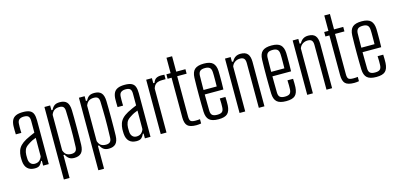

<svg xmlns="http://www.w3.org/2000/svg" viewBox="-80 -1308 4255 2046"><g transform="rotate(-15 2047.0 -285.0)"><path d="M152.5 6Q101 6 72 -22.2Q43 -50.5 39 -105Q38.5 -118.5 38 -130.5Q37.5 -142.5 38 -156.5Q40 -191 49.8 -219.5Q59.5 -248 82.2 -271.8Q105 -295.5 145 -317.5Q167.5 -329 194.5 -341.5Q221.5 -354 245 -363.5V-493Q245 -527.5 231.2 -542.8Q217.5 -558 181 -558Q150.5 -558 131.2 -544.8Q112 -531.5 110.5 -498Q109.5 -481 109.2 -461.8Q109 -442.5 109.5 -425.2Q110 -408 110.5 -397H49.5Q48.5 -422 48.2 -445.2Q48 -468.5 48.5 -489.5Q50.5 -529.5 64 -555.5Q77.5 -581.5 106.8 -594.2Q136 -607 184 -607Q231.5 -607 258.2 -594.2Q285 -581.5 295.8 -553.8Q306.5 -526 306.5 -481.5V0H244.5V-53H236Q225 -26.5 207.8 -10.2Q190.5 6 152.5 6ZM164.5 -42Q194.5 -42 214.2 -57.2Q234 -72.5 244.5 -102L245 -306.5Q225 -300 204 -289.8Q183 -279.5 155.5 -261Q122.5 -240 111.8 -214.2Q101 -188.5 100 -156.5Q100 -142.5 100.2 -130.8Q100.5 -119 101 -108.5Q103.5 -78 120.2 -60Q137 -42 164.5 -42Z M419.5 200V-600H482.5V-547.5H495Q510.5 -578 531.2 -592.5Q552 -607 590.5 -607Q641.5 -607 666.5 -580Q691.5 -553 693.5 -491Q694.5 -459 695 -408.2Q695.5 -357.5 695.5 -301Q695.5 -244.5 695 -193.5Q694.5 -142.5 693.5 -109Q691.5 -47.5 665.2 -20.2Q639 7 588 7Q554.5 7 533.2 -7Q512 -21 495 -53H482.5V200ZM569.5 -42Q600 -42 615 -56.8Q630 -71.5 630.5 -105Q633 -174 633.8 -225Q634.5 -276 634.2 -318.5Q634 -361 633 -403.2Q632 -445.5 630.5 -496Q630 -529 616.8 -543.8Q603.5 -558.5 572 -558.5Q537.5 -558.5 515.5 -543Q493.5 -527.5 482.5 -496V-104.5Q494.5 -69.5 515.2 -55.8Q536 -42 569.5 -42Z M800 200V-600H863V-547.5H875.5Q891 -578 911.8 -592.5Q932.5 -607 971 -607Q1022 -607 1047 -580Q1072 -553 1074 -491Q1075 -459 1075.5 -408.2Q1076 -357.5 1076 -301Q1076 -244.5 1075.5 -193.5Q1075 -142.5 1074 -109Q1072 -47.5 1045.8 -20.2Q1019.5 7 968.5 7Q935 7 913.8 -7Q892.5 -21 875.5 -53H863V200ZM950 -42Q980.5 -42 995.5 -56.8Q1010.5 -71.5 1011 -105Q1013.5 -174 1014.2 -225Q1015 -276 1014.8 -318.5Q1014.5 -361 1013.5 -403.2Q1012.5 -445.5 1011 -496Q1010.5 -529 997.2 -543.8Q984 -558.5 952.5 -558.5Q918 -558.5 896 -543Q874 -527.5 863 -496V-104.5Q875 -69.5 895.8 -55.8Q916.5 -42 950 -42Z M1275 6Q1223.5 6 1194.5 -22.2Q1165.5 -50.5 1161.5 -105Q1161 -118.5 1160.5 -130.5Q1160 -142.5 1160.5 -156.5Q1162.5 -191 1172.2 -219.5Q1182 -248 1204.8 -271.8Q1227.5 -295.5 1267.5 -317.5Q1290 -329 1317 -341.5Q1344 -354 1367.5 -363.5V-493Q1367.5 -527.5 1353.8 -542.8Q1340 -558 1303.5 -558Q1273 -558 1253.8 -544.8Q1234.5 -531.5 1233 -498Q1232 -481 1231.8 -461.8Q1231.5 -442.5 1232 -425.2Q1232.5 -408 1233 -397H1172Q1171 -422 1170.8 -445.2Q1170.5 -468.5 1171 -489.5Q1173 -529.5 1186.5 -555.5Q1200 -581.5 1229.2 -594.2Q1258.5 -607 1306.5 -607Q1354 -607 1380.8 -594.2Q1407.5 -581.5 1418.2 -553.8Q1429 -526 1429 -481.5V0H1367V-53H1358.5Q1347.5 -26.5 1330.2 -10.2Q1313 6 1275 6ZM1287 -42Q1317 -42 1336.8 -57.2Q1356.5 -72.5 1367 -102L1367.5 -306.5Q1347.5 -300 1326.5 -289.8Q1305.5 -279.5 1278 -261Q1245 -240 1234.2 -214.2Q1223.5 -188.5 1222.5 -156.5Q1222.5 -142.5 1222.8 -130.8Q1223 -119 1223.5 -108.5Q1226 -78 1242.8 -60Q1259.5 -42 1287 -42Z M1542 0V-600H1605.5V-544.5H1619.5Q1630 -576.5 1651 -589.8Q1672 -603 1708.5 -603Q1716.5 -603 1725.5 -602.2Q1734.5 -601.5 1743 -601.5V-552H1709Q1665 -552 1640.5 -537Q1616 -522 1605.5 -484.5V0Z M1935 7Q1864.5 7 1837 -20Q1809.5 -47 1809.5 -113L1809 -550.5H1765V-600H1811.5V-770H1873.5V-600H1975V-550.5H1871L1871.5 -106.5Q1871.5 -69 1883.8 -55.8Q1896 -42.5 1937 -42.5Q1952.5 -42.5 1962.8 -43.2Q1973 -44 1987 -45.5V2Q1975 4 1962.2 5.5Q1949.5 7 1935 7Z M2179.5 7Q2108.5 7 2077.5 -21Q2046.5 -49 2044 -112Q2043 -151 2042.2 -197.8Q2041.5 -244.5 2041.5 -294.2Q2041.5 -344 2042 -393.2Q2042.5 -442.5 2044 -487Q2046.5 -551.5 2078.2 -579.2Q2110 -607 2179 -607Q2248.5 -607 2278.2 -578.5Q2308 -550 2311 -489.5Q2311.5 -478 2311.8 -444.8Q2312 -411.5 2311.8 -368.8Q2311.5 -326 2310 -286.5H2104Q2104 -242 2104.8 -196.8Q2105.5 -151.5 2106 -106Q2107 -70.5 2124.2 -56.8Q2141.5 -43 2177.5 -43Q2215 -43 2231.2 -56.8Q2247.5 -70.5 2249 -106Q2250 -121 2249.8 -148.8Q2249.5 -176.5 2248 -204H2310Q2311 -184.5 2311.5 -156.2Q2312 -128 2311 -112Q2307.5 -48.5 2278.5 -20.8Q2249.5 7 2179.5 7ZM2104 -336H2249.5Q2250 -367.5 2250.2 -399.8Q2250.5 -432 2250.2 -457.8Q2250 -483.5 2249 -494Q2247 -530 2230 -544Q2213 -558 2179 -558Q2139.5 -558 2123.2 -542Q2107 -526 2106 -494Q2105.5 -456 2104.8 -416.2Q2104 -376.5 2104 -336Z M2411.5 0V-600H2474V-547.5H2488.5Q2504 -577.5 2527.2 -592.2Q2550.5 -607 2584.5 -607Q2637 -607 2661.2 -579Q2685.5 -551 2686 -491V0H2624L2623.5 -495Q2623 -529 2609.2 -543.8Q2595.5 -558.5 2564.5 -558.5Q2534 -558.5 2509.2 -542Q2484.5 -525.5 2474 -496V0Z M2926 7Q2855 7 2824 -21Q2793 -49 2790.5 -112Q2789.5 -151 2788.8 -197.8Q2788 -244.5 2788 -294.2Q2788 -344 2788.5 -393.2Q2789 -442.5 2790.5 -487Q2793 -551.5 2824.8 -579.2Q2856.5 -607 2925.5 -607Q2995 -607 3024.8 -578.5Q3054.5 -550 3057.5 -489.5Q3058 -478 3058.2 -444.8Q3058.5 -411.5 3058.2 -368.8Q3058 -326 3056.5 -286.5H2850.5Q2850.5 -242 2851.2 -196.8Q2852 -151.5 2852.5 -106Q2853.5 -70.5 2870.8 -56.8Q2888 -43 2924 -43Q2961.5 -43 2977.8 -56.8Q2994 -70.5 2995.5 -106Q2996.5 -121 2996.2 -148.8Q2996 -176.5 2994.5 -204H3056.5Q3057.5 -184.5 3058 -156.2Q3058.5 -128 3057.5 -112Q3054 -48.5 3025 -20.8Q2996 7 2926 7ZM2850.5 -336H2996Q2996.5 -367.5 2996.8 -399.8Q2997 -432 2996.8 -457.8Q2996.5 -483.5 2995.5 -494Q2993.5 -530 2976.5 -544Q2959.5 -558 2925.5 -558Q2886 -558 2869.8 -542Q2853.5 -526 2852.5 -494Q2852 -456 2851.2 -416.2Q2850.5 -376.5 2850.5 -336Z M3158 0V-600H3220.5V-547.5H3235Q3250.5 -577.5 3273.8 -592.2Q3297 -607 3331 -607Q3383.5 -607 3407.8 -579Q3432 -551 3432.5 -491V0H3370.5L3370 -495Q3369.5 -529 3355.8 -543.8Q3342 -558.5 3311 -558.5Q3280.5 -558.5 3255.8 -542Q3231 -525.5 3220.5 -496V0Z M3676 7Q3605.5 7 3578 -20Q3550.5 -47 3550.5 -113L3550 -550.5H3506V-600H3552.5V-770H3614.5V-600H3716V-550.5H3612L3612.5 -106.5Q3612.5 -69 3624.8 -55.8Q3637 -42.5 3678 -42.5Q3693.5 -42.5 3703.8 -43.2Q3714 -44 3728 -45.5V2Q3716 4 3703.2 5.5Q3690.5 7 3676 7Z M3920.5 7Q3849.5 7 3818.5 -21Q3787.5 -49 3785 -112Q3784 -151 3783.2 -197.8Q3782.5 -244.5 3782.5 -294.2Q3782.5 -344 3783 -393.2Q3783.5 -442.5 3785 -487Q3787.5 -551.5 3819.2 -579.2Q3851 -607 3920 -607Q3989.5 -607 4019.2 -578.5Q4049 -550 4052 -489.5Q4052.5 -478 4052.8 -444.8Q4053 -411.5 4052.8 -368.8Q4052.5 -326 4051 -286.5H3845Q3845 -242 3845.8 -196.8Q3846.5 -151.5 3847 -106Q3848 -70.5 3865.2 -56.8Q3882.5 -43 3918.5 -43Q3956 -43 3972.2 -56.8Q3988.5 -70.5 3990 -106Q3991 -121 3990.8 -148.8Q3990.5 -176.5 3989 -204H4051Q4052 -184.5 4052.5 -156.2Q4053 -128 4052 -112Q4048.5 -48.5 4019.5 -20.8Q3990.5 7 3920.5 7ZM3845 -336H3990.5Q3991 -367.5 3991.2 -399.8Q3991.5 -432 3991.2 -457.8Q3991 -483.5 3990 -494Q3988 -530 3971 -544Q3954 -558 3920 -558Q3880.5 -558 3864.2 -542Q3848 -526 3847 -494Q3846.5 -456 3845.8 -416.2Q3845 -376.5 3845 -336Z"/></g></svg>

Font: Big Shoulders Text Thin Light
Style: Regular
Weight: 300
Version: Version 2.002